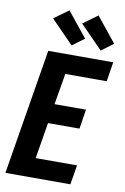

<svg xmlns="http://www.w3.org/2000/svg" viewBox="-105 -1046 719 1106"><g transform="rotate(10 254.5 -493.0)"><path d="M8 0 129 -735H509L491 -621H249L218 -439H402L384 -325H200L165 -114H407L388 0ZM426 -789 294 -924 379 -986 496 -841ZM256 -789 124 -924 209 -986 326 -841Z"/></g></svg>

Font: Iosevka Term Curly Hv Obl
Style: Regular
Weight: 900
Italic angle: -9°
Designer: Belleve Invis
Foundry: Belleve Invis
Version: Version 32.3.0